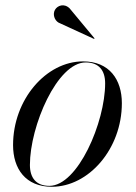

<svg xmlns="http://www.w3.org/2000/svg" viewBox="-20 -705 522 735"><path d="M204 -618.5 340 -556 342 -558 246.5 -673C225.5 -693.5 200 -684 190.5 -667.5C181 -651 188 -628 204 -618.5ZM178.5 10C319.5 10 446.5 -135 446.5 -310C446.5 -400 399 -470 298 -470C157 -470 30 -324.5 30 -149.5C30 -59.5 77.5 10 178.5 10ZM169 6.5C118 6.5 94.5 -24.5 94.5 -73.5C94.5 -222.5 199 -466 308 -466C359 -466 382.5 -435 382.5 -386C382.5 -237 278 6.5 169 6.5Z"/></svg>

Font: Bodoni* 48pt
Style: Italic
Weight: 400
Italic angle: -13°
Version: Version 2.3